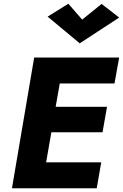

<svg xmlns="http://www.w3.org/2000/svg" viewBox="-20 -1008 658 1028"><path d="M420 -903 346 -988 235 -919 407 -776 618 -914 524 -987ZM163 -700 44 0H498L522 -139H227L255 -300H529L553 -436H278L300 -561H593L618 -700Z"/></svg>

Font: Jost
Style: Bold Italic
Weight: 700
Italic angle: -5°
Version: Version 3.710